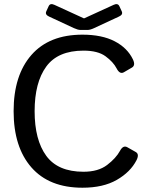

<svg xmlns="http://www.w3.org/2000/svg" viewBox="-20 -880 725 915"><path d="M213.4 -801.3Q193.4 -810.5 200.7 -826.2L211.9 -850.6Q219.2 -866.2 239.3 -856.9L379.9 -792.5H380.9L521.5 -856.9Q541.5 -866.2 548.8 -850.6L560.1 -826.2Q567.4 -810.5 547.4 -801.3L428.7 -746.1Q409.7 -737.3 397.5 -737.3H363.3Q351.1 -737.3 332 -746.1ZM44.9 -350.1Q44.9 -521 129.6 -617.9Q214.4 -714.8 373 -714.8Q465.8 -714.8 526.4 -683.3Q586.9 -651.9 613.3 -597.2Q627 -568.8 608.9 -558.1L570.3 -535.6Q550.8 -524.4 535.6 -554.2Q519.5 -585 482.9 -611.8Q446.3 -638.7 377.9 -638.7Q255.9 -638.7 200.4 -562.7Q145 -486.8 145 -350.1Q145 -213.4 200.4 -137.5Q255.9 -61.5 377.9 -61.5Q448.2 -61.5 490.5 -93.8Q532.7 -126 551.8 -161.1Q566.9 -189.5 586.9 -178.2L627.4 -155.3Q645 -145 630.4 -116.2Q601.6 -60.1 536.6 -22.7Q471.7 14.6 373 14.6Q214.4 14.6 129.6 -82.3Q44.9 -179.2 44.9 -350.1Z"/></svg>

Font: Istok Web
Style: Regular
Weight: 400
Designer: Andrey V. Panov
Foundry: Andrey V. Panov
Version: Version 1.0.2g